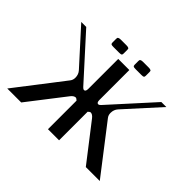

<svg xmlns="http://www.w3.org/2000/svg" viewBox="-181 -1222 1529 1529"><g transform="rotate(45 583.5 -457.5)"><path d="M750 -894V-852.1Q750 -839.8 745.1 -835.7Q740.2 -831.5 718.8 -831.5H656.2Q635.3 -831.5 630.1 -835.7Q625 -839.8 625 -852.1V-894Q625.5 -901.4 626.5 -904.5Q627.4 -907.7 634.5 -911.1Q641.6 -914.6 656.2 -914.6H718.8Q733.4 -914.6 740.5 -911.6Q747.6 -908.7 748.5 -905.5Q749.5 -902.3 750 -894ZM500 -894V-852.1Q500 -839.8 495.1 -835.7Q490.2 -831.5 468.8 -831.5H406.2Q385.3 -831.5 380.1 -835.7Q375 -839.8 375 -852.1V-894Q375.5 -901.4 376.5 -904.5Q377.4 -907.7 384.5 -911.1Q391.6 -914.6 406.2 -914.6H468.8Q483.4 -914.6 490.5 -911.6Q497.6 -908.7 498.5 -905.5Q499.5 -902.3 500 -894ZM625 -791.5V-455.1Q625 -423.3 642.1 -423.3Q652.3 -423.3 663.1 -435.5L985.4 -791.5H1041.5L783.2 -506.3Q760.3 -481 760.3 -444.3Q760.3 -418.9 774.4 -400.9L1083.5 0H926.3L686 -310.5Q666.5 -335.4 645.5 -335.4Q639.6 -335.4 625 -321.8V0H500V-321.8Q485.4 -335.4 479.5 -335.4Q458.5 -335.4 439 -310.5L198.7 0H41.5L350.6 -400.9Q364.7 -418.9 364.7 -444.3Q364.7 -481 341.8 -506.3L83.5 -791.5H139.6L461.9 -435.5Q472.7 -423.3 482.9 -423.3Q500 -423.3 500 -455.1V-791.5Z"/></g></svg>

Font: Gputeks
Style: Bold
Weight: 600
Width: 8
Version: Version 0.9